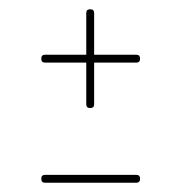

<svg xmlns="http://www.w3.org/2000/svg" viewBox="-20 -394 391 414"><path d="M166 -276V-366Q166 -374 174.5 -374Q183 -374 183 -366V-276H274Q282 -276 282 -267.5Q282 -259 274 -259H183V-169Q183 -161 174.5 -161Q166 -161 166 -169V-259H77Q69 -259 69 -267.5Q69 -276 77 -276ZM274 0H77Q69 0 69 -8.5Q69 -17 77 -17H274Q282 -17 282 -8.5Q282 0 274 0Z"/></svg>

Font: Flamenco Light
Style: Regular
Weight: 300
Designer: Luciano Vergara
Foundry: Luciano Vergara
Version: Version 1.003